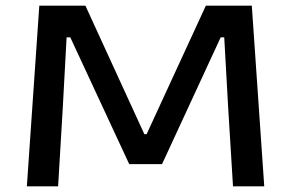

<svg xmlns="http://www.w3.org/2000/svg" viewBox="-20 -659 1030 679"><path d="M75 0 119 -639H282L490.5 -184.5H498.5L708 -639H870.5L914.5 0H804L787 -277L773 -527H760.5L553 -78.5H437L228.5 -527H215.5L202 -277.5L185.5 0Z"/></svg>

Font: Anek Latin Expanded Medium
Style: Regular
Weight: 500
Width: 7
Designer: Yesha Goshar
Foundry: Ek Type
Version: Version 1.003